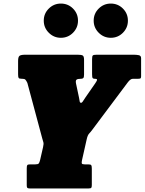

<svg xmlns="http://www.w3.org/2000/svg" viewBox="-20 -1057 812 1077"><path d="M130 -18V-112Q130 -126.5 133 -130.8Q136 -135 150 -135H178Q193 -135 197.2 -140Q201.5 -145 205 -159.5L221.5 -231.5Q226 -250.5 223.2 -259.2Q220.5 -268 217 -280.5L133.5 -592Q127 -605.5 122.2 -610.2Q117.5 -615 106 -615H103Q87.5 -615 84.5 -620Q81.5 -625 81.5 -640.5V-715Q81.5 -738.5 90 -744.2Q98.5 -750 120 -750H417Q436 -750 443.8 -745.8Q451.5 -741.5 451.5 -721V-638.5Q451.5 -623.5 447.2 -619.2Q443 -615 433.5 -615H431Q416 -615 409.5 -610.2Q403 -605.5 406.5 -588L423.5 -508Q426 -496 427 -488.2Q428 -480.5 434.5 -480.5Q440 -480.5 444 -487.2Q448 -494 459 -510L514.5 -590Q525 -605 524.2 -610Q523.5 -615 515 -615H511.5Q503.5 -615 500 -618.8Q496.5 -622.5 496.5 -641.5V-725Q496.5 -742 500.8 -746Q505 -750 521.5 -750H732Q745 -750 758.2 -747.5Q771.5 -745 771.5 -730.5V-628.5Q771.5 -619 767.2 -617Q763 -615 753 -615H725Q711.5 -615 696 -594L498 -329.5Q489 -317 480.2 -308Q471.5 -299 466.5 -276.5L440 -158.5Q437 -145 439 -140Q441 -135 455 -135H474.5Q489 -135 492 -130.2Q495 -125.5 495 -110.5V-19.5Q495 -8 492.2 -4Q489.5 0 478 0H146Q136 0 133 -3.5Q130 -7 130 -18ZM601.5 -845Q562 -845 533.8 -873.2Q505.5 -901.5 505.5 -941Q505.5 -981 533.8 -1009Q562 -1037 601.5 -1037Q641.5 -1037 669.5 -1009Q697.5 -981 697.5 -941Q697.5 -901.5 669.5 -873.2Q641.5 -845 601.5 -845ZM321.5 -845Q282 -845 253.8 -873.2Q225.5 -901.5 225.5 -941Q225.5 -981 253.8 -1009Q282 -1037 321.5 -1037Q361.5 -1037 389.5 -1009Q417.5 -981 417.5 -941Q417.5 -901.5 389.5 -873.2Q361.5 -845 321.5 -845Z"/></svg>

Font: Besley* Condensed Fatface
Style: Italic
Weight: 900
Width: 3
Italic angle: -13°
Designer: Owen Earl
Foundry: indestructible type*
Version: Version 3.000; ttfautohint (v1.8.3)